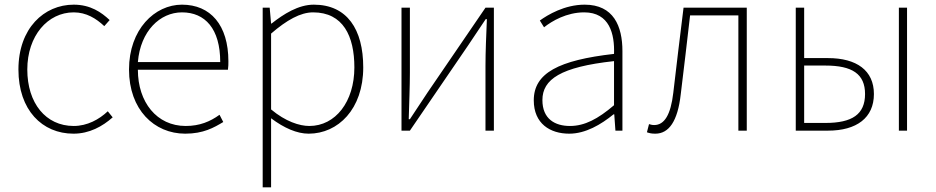

<svg xmlns="http://www.w3.org/2000/svg" viewBox="-20 -560 4013 823"><path d="M295 13C363 13 419 -18 463 -57L442 -83C405 -48 354 -20 296 -20C176 -20 97 -118 97 -262C97 -407 185 -507 296 -507C350 -507 392 -481 427 -448L450 -474C415 -507 368 -540 296 -540C169 -540 59 -439 59 -262C59 -88 161 13 295 13Z M774 13C852 13 897 -13 937 -37L921 -68C881 -39 836 -20 776 -20C652 -20 571 -122 571 -261H957C959 -274 959 -286 959 -297C959 -453 882 -540 760 -540C643 -540 533 -434 533 -262C533 -90 641 13 774 13ZM571 -294C582 -427 666 -507 760 -507C859 -507 924 -437 924 -294Z M1142 -416C1209 -474 1268 -507 1322 -507C1451 -507 1499 -405 1499 -271C1499 -124 1418 -20 1306 -20C1264 -20 1204 -39 1142 -91ZM1106 243H1142V-53C1198 -11 1253 13 1303 13C1429 13 1537 -92 1537 -271C1537 -434 1468 -540 1325 -540C1259 -540 1196 -500 1144 -459H1142L1136 -527H1106Z M1701 0H1737L1985 -363L2062 -478H2067C2064 -407 2061 -336 2061 -277V0H2097V-527H2061L1813 -164C1791 -131 1759 -82 1737 -49H1732C1734 -120 1737 -191 1737 -249V-527H1701Z M2420 13C2490 13 2556 -26 2610 -70H2613L2618 0H2648V-341C2648 -448 2610 -540 2486 -540C2400 -540 2327 -496 2294 -472L2312 -443C2346 -470 2409 -507 2484 -507C2593 -507 2615 -414 2612 -329C2375 -302 2268 -247 2268 -130C2268 -30 2338 13 2420 13ZM2423 -20C2359 -20 2305 -50 2305 -131C2305 -220 2383 -273 2612 -298V-109C2543 -50 2486 -20 2423 -20Z M2789 13C2847 13 2885 -40 2898 -156C2912 -270 2925 -381 2938 -494H3145V0H3181V-527H2910C2895 -405 2880 -284 2866 -162C2855 -68 2828 -24 2784 -24C2775 -24 2769 -26 2762 -28L2753 7C2764 11 2773 13 2789 13Z M3391 0H3529C3652 0 3726 -55 3726 -157C3726 -258 3652 -311 3529 -311H3427V-527H3391ZM3427 -33V-279H3518C3633 -279 3688 -243 3688 -157C3688 -70 3633 -33 3518 -33ZM3833 0H3868V-527H3833Z"/></svg>

Font: Noto Sans T Chinese Thin
Style: Regular
Weight: 100
Designer: Ryoko NISHIZUKA (kana & ideographs); Paul D. Hunt (Latin, Greek & Cyrillic); Wenlong ZHANG (bopomofo); Sandoll Communica
Foundry: Adobe Systems Incorporated
Version: Version 1.000;PS 1;hotconv 1.0.78;makeotf.lib2.5.61930